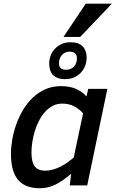

<svg xmlns="http://www.w3.org/2000/svg" viewBox="-20 -984 614 1019"><path d="M38.1 -167Q38.1 -203.1 45.2 -243.9Q52.2 -284.7 66.7 -324.7Q81.1 -364.7 102.8 -401.4Q124.5 -438 154.1 -465.8Q183.6 -493.7 220.7 -510.3Q257.8 -526.9 303.2 -526.9Q349.1 -526.9 382.3 -512.7Q415.5 -498.5 439 -472.2L448.2 -512.2H549.8L442.9 0H350.1L357.9 -62Q335.9 -43.5 315.9 -29.3Q295.9 -15.1 275.9 -5.1Q255.9 4.9 235.1 10Q214.4 15.1 190.9 15.1Q113.8 15.1 75.9 -29.5Q38.1 -74.2 38.1 -167ZM420.9 -382.8Q400.4 -405.8 373.3 -419.9Q346.2 -434.1 310.1 -434.1Q282.2 -434.1 259.3 -421.9Q236.3 -409.7 218.3 -389.4Q200.2 -369.1 186.8 -342.8Q173.3 -316.4 164.6 -287.6Q155.8 -258.8 151.4 -229.5Q147 -200.2 147 -174.8Q147 -123.5 164.6 -100.8Q182.1 -78.1 220.2 -78.1Q240.7 -78.1 261 -84Q281.2 -89.8 300.8 -99.6Q320.3 -109.4 337.9 -121.8Q355.5 -134.3 371.1 -147ZM439.9 -678.2Q439.9 -657.7 432.9 -637.5Q425.8 -617.2 411.4 -600.8Q397 -584.5 375.5 -574.2Q354 -564 325.2 -564Q301.8 -564 285.9 -570.3Q270 -576.7 260 -587.6Q250 -598.6 245.6 -614Q241.2 -629.4 241.2 -647.9Q241.2 -668.5 248.8 -688.5Q256.3 -708.5 270.8 -724.4Q285.2 -740.2 306.4 -750Q327.6 -759.8 355 -759.8Q397.5 -759.8 418.7 -737.8Q439.9 -715.8 439.9 -678.2ZM331.1 -613.8Q356.9 -613.8 372.6 -630.9Q388.2 -647.9 388.2 -674.8Q388.2 -691.4 378.4 -700.7Q368.7 -710 349.1 -710Q335.9 -710 325.4 -704.8Q314.9 -699.7 307.9 -691.4Q300.8 -683.1 296.9 -672.1Q293 -661.1 293 -648.9Q293 -632.3 301.5 -623Q310.1 -613.8 331.1 -613.8ZM405.8 -788.1H316.9L435.1 -964.4H573.7Z"/></svg>

Font: Clear Sans Medium
Style: Italic
Weight: 500
Italic angle: -12°
Foundry: Intel Corporation
Version: Version 1.00